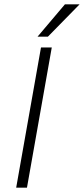

<svg xmlns="http://www.w3.org/2000/svg" viewBox="-20 -870 389 890"><path d="M349 -850 202 -700H154L281 -850ZM170 -650H220L105 0H55Z"/></svg>

Font: Overused Grotesk Light
Style: Italic
Weight: 300
Italic angle: -10°
Version: Version 0.003